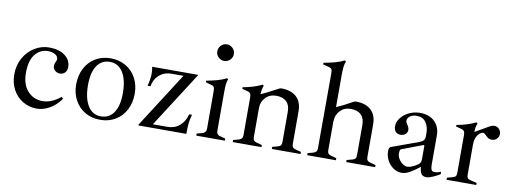

<svg xmlns="http://www.w3.org/2000/svg" viewBox="-59 -1037 3654 1369"><g transform="rotate(10 1768.0 -352.0)"><path d="M42 -205Q42 -272 72 -325Q102 -378 151 -407.5Q200 -437 254 -437Q328 -437 370 -404.5Q412 -372 412 -323Q412 -296 397 -281.5Q382 -267 361 -267Q341 -267 325.5 -280Q310 -293 310 -314Q310 -328 317 -342Q318 -344 321 -350.5Q324 -357 324 -364Q324 -385 303 -397.5Q282 -410 249 -410Q196 -410 159 -365.5Q122 -321 122 -231Q122 -146 165 -99Q208 -52 273 -52Q338 -52 402 -105L415 -94Q379 -43 333 -17.5Q287 8 242 8Q185 8 139 -20Q93 -48 67.5 -96.5Q42 -145 42 -205Z M489 -210Q489 -276 515.5 -327.5Q542 -379 590 -408Q638 -437 700 -437Q762 -437 810.5 -408.5Q859 -380 885.5 -330Q912 -280 912 -218Q912 -153 885.5 -101.5Q859 -50 811 -21Q763 8 700 8Q638 8 590 -20.5Q542 -49 515.5 -99Q489 -149 489 -210ZM828 -207Q828 -303 794 -357Q760 -411 699 -411Q639 -411 606 -362Q573 -313 573 -221Q573 -126 607 -71.5Q641 -17 701 -17Q761 -17 794.5 -66Q828 -115 828 -207Z M977 -6 1232 -404H1148Q1102 -404 1072.5 -384Q1043 -364 1029.5 -338Q1016 -312 1014 -290H992Q1006 -341 1006 -382Q1006 -404 1001 -429H1333V-425L1077 -26H1182Q1235 -26 1270.5 -57Q1306 -88 1320 -141H1340Q1330 -107 1327 -75.5Q1324 -44 1324 -6V0H977Z M1396 -15 1437 -26Q1463 -35 1463 -60V-336Q1463 -355 1457.5 -363.5Q1452 -372 1438 -375L1397 -387V-398Q1444 -407 1476.5 -416Q1509 -425 1541 -441L1550 -435Q1542 -416 1540 -394Q1538 -372 1538 -334V-59Q1538 -32 1562 -26L1603 -15V0H1396ZM1439 -618Q1439 -643 1456.5 -661Q1474 -679 1498 -679Q1523 -679 1541 -661.5Q1559 -644 1559 -618Q1559 -594 1541 -576.5Q1523 -559 1498 -559Q1475 -559 1457 -576.5Q1439 -594 1439 -618Z M2151 -15V0H1943V-15L1983 -26Q1998 -30 2003.5 -38Q2009 -46 2009 -60V-281Q2009 -329 1983 -354Q1957 -379 1909 -379Q1862 -379 1832 -348Q1802 -317 1802 -272V-59Q1802 -45 1808 -37.5Q1814 -30 1828 -26L1868 -15V0H1660V-15L1701 -26Q1715 -31 1721 -38.5Q1727 -46 1727 -60V-335Q1727 -354 1721.5 -362.5Q1716 -371 1702 -375L1661 -386V-397Q1704 -405 1736 -415Q1768 -425 1799 -440L1808 -434Q1796 -405 1796 -372H1800Q1834 -387 1918 -432Q1928 -437 1935 -437Q2006 -437 2045 -401Q2084 -365 2084 -298V-59Q2084 -45 2090 -37.5Q2096 -30 2110 -26Z M2691 -15V0H2482V-15L2523 -26Q2538 -30 2543.5 -38Q2549 -46 2549 -60V-281Q2549 -329 2523 -354Q2497 -379 2448 -379Q2402 -379 2372 -348Q2342 -317 2342 -272L2341 -274V-59Q2341 -45 2347 -37.5Q2353 -30 2367 -26L2407 -15V0H2199V-15L2240 -26Q2254 -31 2260 -38.5Q2266 -46 2266 -60L2267 -606Q2267 -626 2262 -634Q2257 -642 2243 -646L2199 -657V-669Q2247 -678 2280.5 -687Q2314 -696 2346 -712L2355 -705Q2347 -686 2344.5 -663.5Q2342 -641 2342 -605V-373Q2385 -391 2458 -432Q2468 -437 2475 -437Q2546 -437 2585 -401Q2624 -365 2624 -298V-59Q2624 -45 2630 -37.5Q2636 -30 2650 -26Z M3160 -49V-32Q3138 -18 3109.5 -5.5Q3081 7 3063 7Q3035 7 3024.5 -10.5Q3014 -28 3012 -59Q2974 -29 2942.5 -11Q2911 7 2882 7Q2851 7 2823 -12Q2795 -31 2778.5 -62Q2762 -93 2762 -127Q2762 -143 2765 -150.5Q2768 -158 2776 -161L2969 -231Q2992 -240 3000.5 -250.5Q3009 -261 3009 -281V-302Q3009 -350 2986.5 -381Q2964 -412 2920 -412Q2891 -412 2872 -398.5Q2853 -385 2853 -363Q2853 -354 2863 -340Q2878 -319 2878 -303Q2878 -283 2864 -271Q2850 -259 2828 -259Q2806 -259 2793 -273Q2780 -287 2780 -312Q2780 -345 2803 -374Q2826 -403 2863 -420Q2900 -437 2939 -437Q3008 -437 3046.5 -398.5Q3085 -360 3085 -300V-89Q3085 -64 3090.5 -51.5Q3096 -39 3114 -39Q3135 -39 3160 -49ZM3010 -210Q3010 -213 3007.5 -214.5Q3005 -216 3002 -215L2852 -158Q2846 -156 2843.5 -149Q2841 -142 2841 -126Q2841 -106 2852.5 -87Q2864 -68 2881.5 -55.5Q2899 -43 2915 -43Q2947 -43 2994 -76Q3010 -89 3010 -113Z M3526 -386Q3526 -366 3511.5 -351.5Q3497 -337 3474 -337Q3461 -337 3451.5 -342.5Q3442 -348 3432 -358Q3417 -375 3407 -375Q3397 -375 3384 -365.5Q3371 -356 3360.5 -334Q3350 -312 3350 -278V-59Q3350 -45 3355.5 -37.5Q3361 -30 3377 -26L3423 -15V0H3208V-15L3249 -26Q3264 -30 3269.5 -37.5Q3275 -45 3275 -60V-335Q3275 -354 3269.5 -362.5Q3264 -371 3250 -375L3209 -386V-397Q3252 -405 3284 -415Q3316 -425 3347 -440L3356 -434Q3344 -405 3344 -372V-370L3448 -430Q3464 -438 3477 -438Q3497 -438 3511.5 -423.5Q3526 -409 3526 -386Z"/></g></svg>

Font: Ibarra Real Nova
Style: Regular
Weight: 400
Designer: Jose Maria Ribagorda & Octavio Pardo
Foundry: Jose Maria Ribagorda
Version: Version 1.014